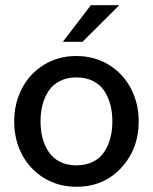

<svg xmlns="http://www.w3.org/2000/svg" viewBox="-20 -710 590 740"><path d="M222.2 -548.8 330.1 -689.9H439.5L297.9 -548.8ZM274.4 9.8Q204.1 9.8 148.9 -24.4Q93.8 -58.6 64.2 -115.7Q34.7 -172.9 34.7 -242.2Q34.7 -311 64.2 -368.4Q93.8 -425.8 148.9 -460Q204.1 -494.1 274.4 -494.1Q344.2 -494.1 399.7 -460Q455.1 -425.8 484.9 -368.4Q514.6 -311 514.6 -242.2Q514.6 -136.2 447.3 -63.2Q379.9 9.8 274.4 9.8ZM274.4 -72.8Q311 -72.8 338.4 -86.4Q365.7 -100.1 381.6 -124.3Q397.5 -148.4 405.3 -178Q413.1 -207.5 413.1 -242.2Q413.1 -276.9 405.3 -306.4Q397.5 -335.9 381.6 -360.1Q365.7 -384.3 338.4 -397.9Q311 -411.6 274.4 -411.6Q238.3 -411.6 211.2 -397.9Q184.1 -384.3 168 -360.4Q151.9 -336.4 144 -306.6Q136.2 -276.9 136.2 -242.2Q136.2 -207.5 144 -177.7Q151.9 -147.9 168 -124Q184.1 -100.1 211.2 -86.4Q238.3 -72.8 274.4 -72.8Z"/></svg>

Font: HK Grotesk Medium
Style: Regular
Weight: 500
Designer: Alfredo Marco Pradil and Stefan Peev
Foundry: Hanken Design Co.
Version: Version 1.045;PS 001.045;hotconv 1.0.88;makeotf.lib2.5.64775